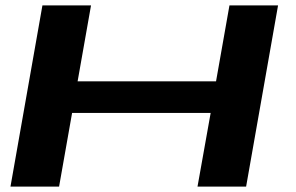

<svg xmlns="http://www.w3.org/2000/svg" viewBox="-20 -695 1102 715"><path d="M19 0 138 -675H319L269 -392H784.5L834.5 -675H1015.5L896.5 0H715.5L764.5 -274.5H248.5L200 0Z"/></svg>

Font: Anybody UltraExpanded SemiBold
Style: Italic
Weight: 600
Width: 9
Italic angle: -10°
Designer: Tyler Finck
Foundry: Etcetera Type Company
Version: Version 1.010; ttfautohint (v1.8.3) -l 8 -r 50 -G 200 -x 14 